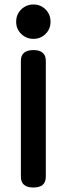

<svg xmlns="http://www.w3.org/2000/svg" viewBox="-20 -829 292 855"><path d="M73 -558Q73 -606 129 -606Q184 -606 184 -558V-42Q184 6 129 6Q73 6 73 -42ZM52 -732Q52 -765 74.5 -787Q97 -809 129 -809Q161 -809 183 -787Q205 -765 205 -732Q205 -700 183 -678Q161 -656 129 -656Q97 -656 74.5 -678Q52 -700 52 -732Z"/></svg>

Font: Gugi Cyrillic
Style: Regular
Weight: 400
Foundry: TAE System & Typefaces Co.
Version: Version 3.10 September 15, 2020